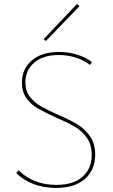

<svg xmlns="http://www.w3.org/2000/svg" viewBox="-20 -919 555 946"><path d="M195 -726 359 -899 372 -889 206 -717ZM256 -340Q199 -366 166 -385Q133 -404 110.5 -435Q88 -466 88 -512Q88 -580 137 -621.5Q186 -663 271 -663Q317 -663 359.5 -650Q402 -637 433 -613L423 -599Q394 -622 354 -635Q314 -648 269 -648Q193 -648 149 -610.5Q105 -573 105 -513Q105 -472 126.5 -443.5Q148 -415 179.5 -396.5Q211 -378 265 -354Q325 -328 361.5 -306Q398 -284 423.5 -247.5Q449 -211 449 -157Q449 -82 398.5 -37.5Q348 7 256 7Q197 7 146 -12Q95 -31 60 -67L72 -80Q106 -45 153.5 -26.5Q201 -8 257 -8Q341 -8 386.5 -48Q432 -88 432 -156Q432 -206 408 -240Q384 -274 349 -294.5Q314 -315 256 -340Z"/></svg>

Font: Ysabeau SC Thin
Style: Regular
Weight: 200
Designer: Christian Thalmann (Catharsis Fonts)
Version: Version 0.003